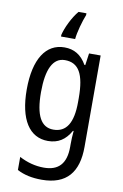

<svg xmlns="http://www.w3.org/2000/svg" viewBox="-107 -826 721 1125"><g transform="rotate(10 254.0 -263.0)"><path d="M313 -755V-766H266C232 -726 200 -659 190 -616V-606H274C277 -645 298 -719 313 -755ZM222 -547C112 -547 46 -448 46 -266C46 -87 110 10 220 10C280 10 323 -17 355 -74H359C356 -48 355 -15 355 5V22C355 123 309 168 224 168C173 168 124 155 77 130V208C119 230 166 240 224 240C372 240 438 157 438 7V-537H369L359 -466H354C322 -522 279 -547 222 -547ZM237 -474C319 -474 355 -412 355 -269V-245C355 -121 317 -61 240 -61C167 -61 131 -126 131 -265C131 -401 166 -474 237 -474Z"/></g></svg>

Font: Noto Sans Condensed
Style: Regular
Weight: 400
Width: 3
Designer: Monotype Design Team
Foundry: Monotype Imaging Inc.
Version: Version 2.013